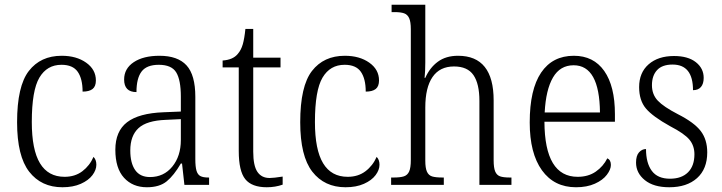

<svg xmlns="http://www.w3.org/2000/svg" viewBox="-20 -779 3041 809"><path d="M52 -264Q52 -416 101.5 -480Q151 -544 240 -544Q302 -544 343 -515Q384 -486 384 -440Q384 -415 370 -404Q356 -393 328 -393Q328 -447 307.5 -476.5Q287 -506 239 -506Q178 -506 146 -452Q114 -398 114 -265Q114 -148 148.5 -91Q183 -34 252 -34Q296 -34 327 -57.5Q358 -81 374 -118Q386 -106 386 -85Q386 -63 369.5 -41Q353 -19 320.5 -4.5Q288 10 243 10Q154 10 103 -55.5Q52 -121 52 -264Z M466 -148Q466 -226 515.5 -264Q565 -302 669 -306L742 -309V-372Q742 -442 722.5 -474Q703 -506 649 -506Q598 -506 576.5 -477.5Q555 -449 555 -391Q503 -391 503 -444Q503 -490 543.5 -517Q584 -544 652 -544Q729 -544 766 -503.5Q803 -463 803 -371V-109Q803 -76 808 -59.5Q813 -43 824.5 -37Q836 -31 858 -31H861V0H757L747 -90H742Q713 -40 682.5 -15Q652 10 599 10Q539 10 502.5 -30Q466 -70 466 -148ZM742 -189V-277L679 -274Q598 -271 563.5 -239Q529 -207 529 -145Q529 -92 549.5 -62.5Q570 -33 612 -33Q670 -33 706 -77Q742 -121 742 -189Z M986 -143V-495H918V-524Q962 -527 982 -552Q996 -568 1003 -592.5Q1010 -617 1014 -657H1047V-536H1162V-495H1047V-140Q1047 -81 1064.5 -55Q1082 -29 1116 -29Q1133 -29 1171 -35V-1Q1140 10 1104 10Q1041 10 1013.5 -24Q986 -58 986 -143Z M1245 -264Q1245 -416 1294.5 -480Q1344 -544 1433 -544Q1495 -544 1536 -515Q1577 -486 1577 -440Q1577 -415 1563 -404Q1549 -393 1521 -393Q1521 -447 1500.5 -476.5Q1480 -506 1432 -506Q1371 -506 1339 -452Q1307 -398 1307 -265Q1307 -148 1341.5 -91Q1376 -34 1445 -34Q1489 -34 1520 -57.5Q1551 -81 1567 -118Q1579 -106 1579 -85Q1579 -63 1562.5 -41Q1546 -19 1513.5 -4.5Q1481 10 1436 10Q1347 10 1296 -55.5Q1245 -121 1245 -264Z M1628 -31H1638Q1667 -31 1682 -36Q1697 -41 1704 -56.5Q1711 -72 1711 -105V-656Q1711 -687 1704 -702.5Q1697 -718 1682.5 -723Q1668 -728 1643 -728H1630V-759H1772V-516Q1772 -478 1769 -451H1772Q1791 -494 1825 -519Q1859 -544 1910 -544Q2060 -544 2060 -356V-104Q2060 -72 2066.5 -56.5Q2073 -41 2087 -36Q2101 -31 2129 -31H2135V0H2000V-354Q2000 -426 1975 -462.5Q1950 -499 1893 -499Q1833 -499 1802.5 -454.5Q1772 -410 1772 -326V-102Q1772 -71 1779 -55.5Q1786 -40 1801 -35.5Q1816 -31 1845 -31H1850V0H1628Z M2212 -263Q2212 -402 2260 -473Q2308 -544 2398 -544Q2481 -544 2526 -480Q2571 -416 2571 -298V-266H2274Q2275 -34 2414 -34Q2459 -34 2490.5 -56Q2522 -78 2539 -112Q2554 -105 2554 -84Q2554 -65 2537 -42.5Q2520 -20 2486.5 -5Q2453 10 2407 10Q2315 10 2263.5 -61.5Q2212 -133 2212 -263ZM2508 -305Q2506 -504 2397 -504Q2340 -504 2310 -452.5Q2280 -401 2275 -305Z M2660 -94Q2660 -123 2672.5 -137Q2685 -151 2702 -151Q2702 -92 2726.5 -59Q2751 -26 2803 -26Q2852 -26 2879 -53Q2906 -80 2906 -129Q2906 -165 2885 -190.5Q2864 -216 2804 -247Q2730 -288 2701.5 -322Q2673 -356 2673 -412Q2673 -473 2713 -508Q2753 -543 2820 -543Q2879 -543 2912 -517Q2945 -491 2945 -451Q2945 -426 2933.5 -412.5Q2922 -399 2900 -399Q2900 -507 2814 -507Q2770 -507 2748.5 -483.5Q2727 -460 2727 -420Q2727 -381 2751.5 -355Q2776 -329 2836 -298Q2905 -263 2932.5 -227Q2960 -191 2960 -137Q2960 -67 2917 -28.5Q2874 10 2800 10Q2734 10 2697 -20Q2660 -50 2660 -94Z"/></svg>

Font: Noto Serif NarrowLight
Style: Regular
Weight: 300
Width: 4
Designer: Monotype Design Team
Foundry: Monotype Imaging Inc.
Version: Version 1.001